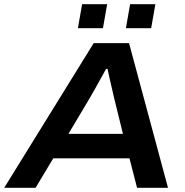

<svg xmlns="http://www.w3.org/2000/svg" viewBox="-50 -892 879 912"><path d="M-30 0 395 -687H563L748 0H601L565 -140H203L119 0ZM275 -256H534L491 -431Q488 -446 483 -466Q478 -486 473.5 -506.5Q469 -527 465.5 -543Q462 -559 461 -565H454Q443 -545 428.5 -519Q414 -493 400.5 -468.5Q387 -444 378 -429ZM320 -758 340 -872H459L439 -758ZM548 -758 568 -872H688L668 -758Z"/></svg>

Font: Archivo SemiExpanded SemiBold
Style: Italic
Weight: 600
Width: 6
Italic angle: -10°
Designer: Hector Gatti
Foundry: Omnibus-Type
Version: Version 2.001